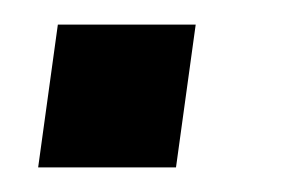

<svg xmlns="http://www.w3.org/2000/svg" viewBox="-20 -136 248 156"><path d="M11 0H123L139 -116H27Z"/></svg>

Font: Ronzino Oblique
Style: Italic
Weight: 400
Italic angle: -8°
Designer: Nunzio Mazzaferro
Foundry: Collletttivo
Version: Version 1.000;Glyphs 3.3 (3337)